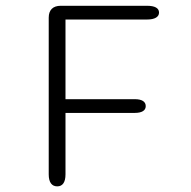

<svg xmlns="http://www.w3.org/2000/svg" viewBox="-20 -639 659 664"><path d="M530 -595.5C530 -611 515.5 -619 488.5 -619H190C163 -619 148.5 -604.5 148.5 -578V-36C148.5 -8.5 159 5.5 178 5.5C196.5 5.5 206.5 -8.5 206.5 -36V-248.5H446C471 -248.5 484 -257 484 -272C484 -287.5 471 -296 446 -296H206.5V-571.5H488.5C515.5 -571.5 530 -580.5 530 -595.5Z"/></svg>

Font: RTM Light Light
Style: Regular
Weight: 300
Designer: after Tyler Finck
Foundry: An Endless Supply
Version: Version 1.000;Glyphs 3.2.1 (3258)